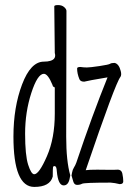

<svg xmlns="http://www.w3.org/2000/svg" viewBox="-20 -724 540 757"><path d="M115 13Q33 13 33 -186Q33 -301 67 -391Q101 -481 153 -481Q168 -481 178 -484Q203 -491 196 -515Q196 -557 194 -699Q194 -704 209 -704Q224 -704 233 -696Q242 -688 242 -681L241 -185Q241 -89 257 -33L255 -22Q250 7 231 7Q209 7 204 -49Q203 -68 196.5 -69Q190 -70 189 -64.5Q188 -59 188 -28Q177 13 115 13ZM115 -37Q134 -37 165 -108Q196 -179 196 -276V-376Q196 -382 190 -382Q188 -384 187 -389Q169 -433 153 -433Q128 -433 103.5 -357.5Q79 -282 79 -197Q79 -112 91 -74.5Q103 -37 115 -37ZM452 2Q432 -3 416 -4Q312 -4 303.5 0.5Q295 5 284 5Q273 5 269 -8L262 -32L264 -43Q266 -55 271.5 -63.5Q277 -72 281 -83Q343 -268 404 -419Q326 -406 312 -402Q297 -402 293 -412Q284 -434 284 -454Q284 -460 297 -460Q310 -458 322.5 -458Q335 -458 372 -463.5Q409 -469 414 -472.5Q419 -476 432 -476Q449 -472 456 -444Q460 -429 455 -421Q435 -397 318 -53Q331 -55 363.5 -55Q396 -55 410.5 -54.5Q425 -54 442 -55Q459 -56 462.5 -39Q466 -22 466 -9Q466 2 452 2Z"/></svg>

Font: LXGW WenKai Mono TC Light
Style: Regular
Weight: 300
Designer: LXGW / Fontworks Inc.
Foundry: LXGW / Fontworks Inc.
Version: Version 1.330